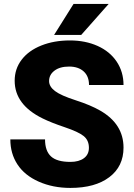

<svg xmlns="http://www.w3.org/2000/svg" viewBox="-20 -921 666 951"><path d="M420.4 -189Q420.4 -226.6 393.8 -247.6Q367.2 -268.6 300.3 -291Q233.4 -313.5 190.9 -334.5Q52.7 -402.3 52.7 -521Q52.7 -580.1 87.2 -625.2Q121.6 -670.4 184.6 -695.6Q247.6 -720.7 326.2 -720.7Q402.8 -720.7 463.6 -693.4Q524.4 -666 558.1 -615.5Q591.8 -564.9 591.8 -500H420.9Q420.9 -543.5 394.3 -567.4Q367.7 -591.3 322.3 -591.3Q276.4 -591.3 249.8 -571Q223.1 -550.8 223.1 -519.5Q223.1 -492.2 252.4 -470Q281.7 -447.8 355.5 -424.1Q429.2 -400.4 476.6 -373Q591.8 -306.6 591.8 -189.9Q591.8 -96.7 521.5 -43.5Q451.2 9.8 328.6 9.8Q242.2 9.8 172.1 -21.2Q102.1 -52.2 66.7 -106.2Q31.2 -160.2 31.2 -230.5H203.1Q203.1 -173.3 232.7 -146.2Q262.2 -119.1 328.6 -119.1Q371.1 -119.1 395.8 -137.5Q420.4 -155.8 420.4 -189ZM344.2 -901.4H518.1L382.3 -748H248Z"/></svg>

Font: Roboto
Style: Regular
Weight: 900
Designer: Google
Version: Version 2.001171; 2014